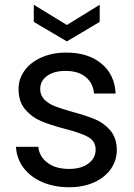

<svg xmlns="http://www.w3.org/2000/svg" viewBox="-20 -778 562 807"><path d="M271 9Q208 9 158 -12.5Q108 -34 79 -72.5Q50 -111 47 -161H141Q145 -120 179.5 -94Q214 -68 270 -68Q322 -68 352 -91Q382 -114 382 -149Q382 -185 350 -202.5Q318 -220 251 -237Q190 -253 151.5 -269.5Q113 -286 85.5 -318.5Q58 -351 58 -404Q58 -446 83 -481Q108 -516 154 -536.5Q200 -557 259 -557Q350 -557 406 -511Q462 -465 466 -385H375Q372 -428 340.5 -454Q309 -480 256 -480Q207 -480 178 -459Q149 -438 149 -404Q149 -377 166.5 -359.5Q184 -342 210.5 -331.5Q237 -321 284 -308Q343 -292 380 -276.5Q417 -261 443.5 -230Q470 -199 471 -149Q471 -104 446 -68Q421 -32 375.5 -11.5Q330 9 271 9ZM399 -686 261 -604 122 -686V-758L261 -673L399 -758Z"/></svg>

Font: MSTAGE
Style: Regular
Weight: 400
Designer: Ninad Kale (Devanagari), Jonny Pinhorn (Latin)
Foundry: Indian Type Foundry
Version: 4.004